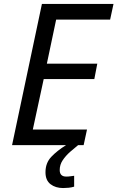

<svg xmlns="http://www.w3.org/2000/svg" viewBox="-20 -734 594 971"><path d="M41 0 192 -714H554L537 -635H264L217 -412H472L457 -334H201L146 -79H420L403 0ZM299 217Q261 217 235.5 197.5Q210 178 210 137Q210 90 239.5 59Q269 28 314 0H375Q356 15 334 34.5Q312 54 297 76.5Q282 99 282 126Q282 159 315 159Q326 159 336 157.5Q346 156 355 155V210Q342 214 327.5 215.5Q313 217 299 217Z"/></svg>

Font: Manna Sans
Style: Italic
Weight: 400
Italic angle: -12°
Designer: Monotype Design Team
Foundry: Monotype Imaging Inc.
Version: Version 2.001.1; ttfautohint (v1.8.2)